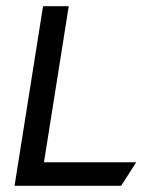

<svg xmlns="http://www.w3.org/2000/svg" viewBox="-20 -600 469 620"><path d="M27 0H371L420 -76H122L202 -580H119Z"/></svg>

Font: Charger Pro
Style: BdNarObl
Weight: 700
Designer: Jasper
Foundry: Cannot Into Space Fonts
Version: Version 1.09